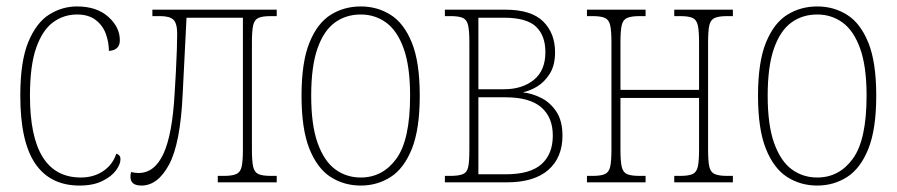

<svg xmlns="http://www.w3.org/2000/svg" viewBox="-20 -566 2783 596"><path d="M227 10Q136 10 89.5 -58Q43 -126 43 -269Q43 -376 68 -436Q93 -496 133 -521Q173 -546 219 -546Q280 -546 316 -514Q352 -482 352 -441Q352 -410 318 -408Q318 -435 308.5 -461Q299 -487 277 -504Q255 -521 219 -521Q178 -521 145 -497Q112 -473 92.5 -418Q73 -363 73 -269Q73 -15 231 -15Q271 -15 300.5 -35Q330 -55 341 -89Q354 -85 354 -72Q354 -56 340 -37Q326 -18 297.5 -4Q269 10 227 10Z M419 10Q385 10 385 -17Q385 -22 385.5 -25.5Q386 -29 387 -32Q399 -29 410 -29Q460 -29 487.5 -89Q515 -149 522 -275Q524 -306 526 -343Q528 -380 529 -412Q530 -444 530 -461Q530 -493 518.5 -504.5Q507 -516 477 -516H453V-536H839V-516H821Q795 -516 782.5 -510.5Q770 -505 766 -488Q762 -471 762 -434V-102Q762 -65 766 -48Q770 -31 782.5 -25.5Q795 -20 821 -20H839V0H656V-20H674Q700 -20 713 -25.5Q726 -31 730 -48Q734 -65 734 -102V-511H559L547 -273Q540 -121 505 -55.5Q470 10 419 10Z M1100 10Q1048 10 1006.5 -16.5Q965 -43 940.5 -104Q916 -165 916 -269Q916 -373 940.5 -433.5Q965 -494 1006.5 -520Q1048 -546 1100 -546Q1151 -546 1192.5 -520Q1234 -494 1258.5 -433.5Q1283 -373 1283 -269Q1283 -165 1258.5 -104Q1234 -43 1192.5 -16.5Q1151 10 1100 10ZM1100 -15Q1168 -15 1210.5 -73.5Q1253 -132 1253 -269Q1253 -360 1233 -415.5Q1213 -471 1178.5 -496Q1144 -521 1100 -521Q1054 -521 1019.5 -496Q985 -471 965.5 -415.5Q946 -360 946 -269Q946 -178 966 -122Q986 -66 1020.5 -40.5Q1055 -15 1100 -15Z M1361 0V-20H1377Q1404 -20 1417 -25.5Q1430 -31 1433.5 -48Q1437 -65 1437 -102V-434Q1437 -471 1433 -488Q1429 -505 1416.5 -510.5Q1404 -516 1378 -516H1361V-536H1548Q1629 -536 1666 -499.5Q1703 -463 1703 -404Q1703 -363 1686.5 -337Q1670 -311 1647.5 -297.5Q1625 -284 1605 -280V-279Q1632 -276 1660 -262Q1688 -248 1707 -219.5Q1726 -191 1726 -145Q1726 -77 1682 -38.5Q1638 0 1553 0ZM1465 -289H1545Q1601 -289 1637 -318Q1673 -347 1673 -404Q1673 -456 1643.5 -483.5Q1614 -511 1545 -511H1465ZM1465 -25H1550Q1626 -25 1661 -56.5Q1696 -88 1696 -145Q1696 -202 1660 -233Q1624 -264 1549 -264H1465Z M1802 0V-20H1819Q1845 -20 1857.5 -25.5Q1870 -31 1874 -48Q1878 -65 1878 -102V-434Q1878 -471 1874 -488Q1870 -505 1857.5 -510.5Q1845 -516 1819 -516H1802V-536H1984V-516H1966Q1940 -516 1927 -510.5Q1914 -505 1910 -488Q1906 -471 1906 -434V-287H2150V-434Q2150 -471 2146 -488Q2142 -505 2129.5 -510.5Q2117 -516 2091 -516H2073V-536H2255V-516H2238Q2212 -516 2199 -510.5Q2186 -505 2182 -488Q2178 -471 2178 -434V-102Q2178 -65 2182 -48Q2186 -31 2199 -25.5Q2212 -20 2238 -20H2255V0H2073V-20H2091Q2117 -20 2129.5 -25.5Q2142 -31 2146 -48Q2150 -65 2150 -102V-262H1906V-102Q1906 -65 1910 -48Q1914 -31 1926.5 -25.5Q1939 -20 1966 -20H1984V0Z M2517 10Q2465 10 2423.5 -16.5Q2382 -43 2357.5 -104Q2333 -165 2333 -269Q2333 -373 2357.5 -433.5Q2382 -494 2423.5 -520Q2465 -546 2517 -546Q2568 -546 2609.5 -520Q2651 -494 2675.5 -433.5Q2700 -373 2700 -269Q2700 -165 2675.5 -104Q2651 -43 2609.5 -16.5Q2568 10 2517 10ZM2517 -15Q2585 -15 2627.5 -73.5Q2670 -132 2670 -269Q2670 -360 2650 -415.5Q2630 -471 2595.5 -496Q2561 -521 2517 -521Q2471 -521 2436.5 -496Q2402 -471 2382.5 -415.5Q2363 -360 2363 -269Q2363 -178 2383 -122Q2403 -66 2437.5 -40.5Q2472 -15 2517 -15Z"/></svg>

Font: Noto Serif Condensed Thin
Style: Regular
Weight: 100
Width: 3
Designer: Monotype Design Team
Foundry: Monotype Imaging Inc.
Version: Version 2.013; ttfautohint (v1.8.4.7-5d5b)